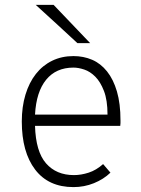

<svg xmlns="http://www.w3.org/2000/svg" viewBox="-20 -752 576 784"><path d="M123 -238Q126 -133 168 -85Q210 -37 282 -37Q311 -37 342 -47Q373 -57 401 -82Q409 -73 416 -64.5Q423 -56 431 -47Q403 -20 363.5 -4Q324 12 280 12Q178 12 123.5 -59.5Q69 -131 69 -256Q69 -316 84 -365.5Q99 -415 126.5 -450Q154 -485 193 -504Q232 -523 280 -523Q321 -523 356 -508Q391 -493 417 -460.5Q443 -428 457.5 -378.5Q472 -329 472 -260Q472 -255 472 -249.5Q472 -244 471 -238ZM280 -476Q209 -476 168.5 -426.5Q128 -377 123 -284H419Q419 -343 404.5 -380.5Q390 -418 369 -439Q348 -460 324 -468Q300 -476 280 -476ZM296 -576Q254 -615 211.5 -654Q169 -693 126 -732H199Q236 -693 273.5 -654Q311 -615 348 -576Z"/></svg>

Font: Transpass ExtraLight
Style: Regular
Weight: 200
Designer: Delve Withrington
Foundry: Delve Fonts
Version: Version 1.001;December 18, 2019;FontCreator 12.0.0.2547 64-b